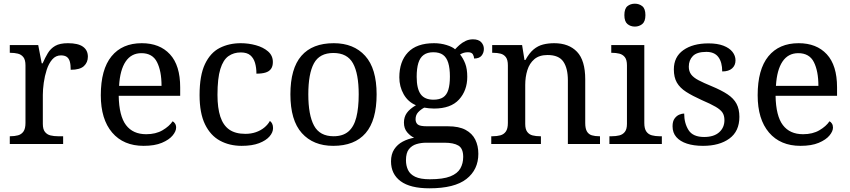

<svg xmlns="http://www.w3.org/2000/svg" viewBox="-20 -780 4604 1040"><path d="M33 0V-42H36Q59 -42 77.5 -47Q96 -52 107 -67.5Q118 -83 118 -114V-426Q118 -456 106.5 -470.5Q95 -485 76.5 -489.5Q58 -494 36 -494H33V-536H187L206 -437H211Q224 -467 239 -492Q254 -517 279 -531.5Q304 -546 348 -546Q403 -546 429.5 -527Q456 -508 456 -473Q456 -442 434.5 -422Q413 -402 363 -402Q363 -430 358 -447Q353 -464 341.5 -472Q330 -480 310 -480Q282 -480 263 -458Q244 -436 233 -402Q222 -368 217 -331.5Q212 -295 212 -266V-109Q212 -80 223.5 -65.5Q235 -51 253.5 -46.5Q272 -42 294 -42H322V0Z M758 10Q649 10 587.5 -62Q526 -134 526 -264Q526 -404 584 -475Q642 -546 748 -546Q845 -546 900.5 -486Q956 -426 956 -307V-261H623Q625 -152 662.5 -102.5Q700 -53 772 -53Q824 -53 860.5 -74.5Q897 -96 915 -123Q922 -120 928 -111Q934 -102 934 -89Q934 -69 915 -46Q896 -23 857 -6.5Q818 10 758 10ZM855 -315Q855 -395 830.5 -443.5Q806 -492 746 -492Q691 -492 660.5 -446.5Q630 -401 625 -315Z M1289 10Q1223 10 1171.5 -18Q1120 -46 1090.5 -106.5Q1061 -167 1061 -265Q1061 -372 1090.5 -433.5Q1120 -495 1170.5 -520.5Q1221 -546 1284 -546Q1326 -546 1366 -535Q1406 -524 1432 -501.5Q1458 -479 1458 -444Q1458 -421 1448 -407Q1438 -393 1418.5 -387Q1399 -381 1369 -381Q1369 -413 1361.5 -439Q1354 -465 1336 -480.5Q1318 -496 1284 -496Q1246 -496 1217.5 -476Q1189 -456 1173.5 -406Q1158 -356 1158 -266Q1158 -195 1173.5 -148Q1189 -101 1222 -78Q1255 -55 1309 -55Q1340 -55 1366 -64Q1392 -73 1411.5 -89Q1431 -105 1442 -125Q1450 -119 1454.5 -109.5Q1459 -100 1459 -86Q1459 -63 1440 -41Q1421 -19 1383.5 -4.5Q1346 10 1289 10Z M1785 10Q1677 10 1615 -59Q1553 -128 1553 -269Q1553 -409 1612.5 -477.5Q1672 -546 1788 -546Q1896 -546 1958 -477.5Q2020 -409 2020 -269Q2020 -128 1960.5 -59Q1901 10 1785 10ZM1787 -42Q1837 -42 1867 -67.5Q1897 -93 1910 -144Q1923 -195 1923 -269Q1923 -381 1892 -437Q1861 -493 1786 -493Q1711 -493 1680.5 -437Q1650 -381 1650 -269Q1650 -157 1681 -99.5Q1712 -42 1787 -42Z M2306 240Q2202 240 2150 201.5Q2098 163 2098 94Q2098 55 2115.5 28.5Q2133 2 2161.5 -13Q2190 -28 2223 -34Q2203 -43 2185.5 -63.5Q2168 -84 2168 -116Q2168 -146 2183.5 -168Q2199 -190 2233 -210Q2190 -228 2166.5 -269.5Q2143 -311 2143 -361Q2143 -447 2190 -496.5Q2237 -546 2331 -546Q2367 -546 2399 -536Q2431 -526 2445 -513Q2455 -524 2469 -536.5Q2483 -549 2501.5 -558Q2520 -567 2542 -567Q2572 -567 2586.5 -551.5Q2601 -536 2601 -515Q2601 -494 2588.5 -478.5Q2576 -463 2548 -463Q2548 -474 2541.5 -485.5Q2535 -497 2515 -497Q2502 -497 2492 -494Q2482 -491 2472 -485Q2489 -464 2500 -435.5Q2511 -407 2511 -364Q2511 -290 2466.5 -241Q2422 -192 2331 -192Q2319 -192 2303.5 -193.5Q2288 -195 2278 -197Q2259 -187 2245 -172Q2231 -157 2231 -134Q2231 -116 2242.5 -106Q2254 -96 2293 -96H2406Q2466 -96 2502 -76.5Q2538 -57 2554.5 -23.5Q2571 10 2571 53Q2571 139 2506.5 189.5Q2442 240 2306 240ZM2308 191Q2380 191 2419 175.5Q2458 160 2473.5 132.5Q2489 105 2489 70Q2489 24 2463 8.5Q2437 -7 2387 -7H2289Q2261 -7 2236 0.5Q2211 8 2195 28Q2179 48 2179 88Q2179 117 2190 140.5Q2201 164 2229 177.5Q2257 191 2308 191ZM2328 -240Q2361 -240 2380.5 -253Q2400 -266 2408.5 -294Q2417 -322 2417 -365Q2417 -410 2408 -439.5Q2399 -469 2379.5 -483Q2360 -497 2327 -497Q2295 -497 2275 -482.5Q2255 -468 2246 -438.5Q2237 -409 2237 -364Q2237 -300 2258.5 -270Q2280 -240 2328 -240Z M2641 0V-42H2649Q2672 -42 2690.5 -47Q2709 -52 2720 -67.5Q2731 -83 2731 -114V-426Q2731 -456 2720 -470.5Q2709 -485 2691 -489.5Q2673 -494 2651 -494H2646V-536H2808L2821 -455H2826Q2847 -493 2870.5 -512.5Q2894 -532 2922 -539Q2950 -546 2982 -546Q3061 -546 3105.5 -499.5Q3150 -453 3150 -350V-114Q3150 -83 3159.5 -67.5Q3169 -52 3186 -47Q3203 -42 3225 -42H3230V0H3056V-345Q3056 -410 3031.5 -446Q3007 -482 2946 -482Q2901 -482 2874.5 -459.5Q2848 -437 2836.5 -400Q2825 -363 2825 -320V-109Q2825 -80 2836 -65.5Q2847 -51 2865 -46.5Q2883 -42 2905 -42H2910V0Z M3281 0V-42H3294Q3316 -42 3334.5 -46.5Q3353 -51 3364.5 -65.5Q3376 -80 3376 -109V-426Q3376 -456 3364.5 -470.5Q3353 -485 3334.5 -489.5Q3316 -494 3294 -494H3291V-536H3470V-114Q3470 -83 3481 -67.5Q3492 -52 3511 -47Q3530 -42 3552 -42H3565V0ZM3419 -636Q3395 -636 3378.5 -650Q3362 -664 3362 -698Q3362 -733 3378.5 -746.5Q3395 -760 3419 -760Q3442 -760 3459 -746.5Q3476 -733 3476 -698Q3476 -664 3459 -650Q3442 -636 3419 -636Z M3788 10Q3738 10 3701 -2Q3664 -14 3643.5 -37.5Q3623 -61 3623 -96Q3623 -123 3634 -138Q3645 -153 3659.5 -159Q3674 -165 3686 -165Q3686 -113 3709.5 -75.5Q3733 -38 3794 -38Q3847 -38 3875.5 -63.5Q3904 -89 3904 -129Q3904 -154 3893.5 -170Q3883 -186 3856.5 -201.5Q3830 -217 3781 -238Q3730 -261 3696.5 -282.5Q3663 -304 3646.5 -332.5Q3630 -361 3630 -404Q3630 -472 3681.5 -508.5Q3733 -545 3818 -545Q3866 -545 3898.5 -532.5Q3931 -520 3947.5 -499Q3964 -478 3964 -453Q3964 -426 3945.5 -409.5Q3927 -393 3892 -393Q3892 -443 3871 -471Q3850 -499 3806 -499Q3755 -499 3733 -476.5Q3711 -454 3711 -419Q3711 -394 3723.5 -377Q3736 -360 3763.5 -345.5Q3791 -331 3835 -313Q3888 -291 3921 -269Q3954 -247 3969.5 -218Q3985 -189 3985 -147Q3985 -69 3931 -29.5Q3877 10 3788 10Z M4316 10Q4207 10 4145.5 -62Q4084 -134 4084 -264Q4084 -404 4142 -475Q4200 -546 4306 -546Q4403 -546 4458.5 -486Q4514 -426 4514 -307V-261H4181Q4183 -152 4220.5 -102.5Q4258 -53 4330 -53Q4382 -53 4418.5 -74.5Q4455 -96 4473 -123Q4480 -120 4486 -111Q4492 -102 4492 -89Q4492 -69 4473 -46Q4454 -23 4415 -6.5Q4376 10 4316 10ZM4413 -315Q4413 -395 4388.5 -443.5Q4364 -492 4304 -492Q4249 -492 4218.5 -446.5Q4188 -401 4183 -315Z"/></svg>

Font: Noto Serif Tamil
Style: Regular
Weight: 400
Designer: Indian Type Foundry, Tom Grace, and the Monotype Design Team
Foundry: Monotype Imaging Inc.
Version: Version 2.003